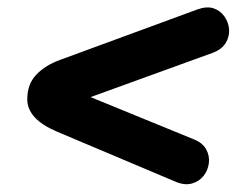

<svg xmlns="http://www.w3.org/2000/svg" viewBox="-20 -536 640 507"><path d="M444 -56 129 -189Q52 -222 52 -274Q52 -314 76 -339Q100 -364 139 -378L501 -511Q526 -520 544 -514Q562 -508 573 -492Q584 -476 585 -457.5Q586 -439 576 -422.5Q566 -406 543 -397L99 -236L113 -323L492 -168Q515 -159 524.5 -141.5Q534 -124 531.5 -105Q529 -86 517.5 -71.5Q506 -57 487 -51.5Q468 -46 444 -56Z"/></svg>

Font: Nunito ExtraLight Black
Style: Italic
Weight: 900
Italic angle: -9°
Version: Version 3.602